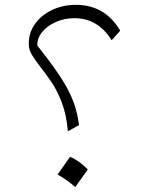

<svg xmlns="http://www.w3.org/2000/svg" viewBox="-20 -761 610 786"><path d="M472.2 -635.3 437 -596.2Q381.3 -686.5 284.7 -686.5Q243.2 -686.5 208.3 -670.9Q173.3 -655.3 152.6 -629.9Q131.8 -604.5 132.8 -574.7L154.3 -546.9Q206.1 -480.5 236.1 -432.4Q266.1 -384.3 281.5 -341.8Q296.9 -299.3 303.7 -249L257.8 -223.6Q252 -290.5 233.9 -338.9Q215.8 -387.2 192.4 -422.4Q168.9 -457.5 147 -484.9Q126 -511.7 111.8 -534.4Q97.7 -557.1 97.7 -581.1Q97.7 -627.9 124 -664.1Q150.4 -700.2 194.3 -720.7Q238.3 -741.2 290.5 -741.2Q409.7 -741.2 472.2 -635.3ZM266.6 -119.1Q301.3 -105.5 339.4 -67.4L288.1 4.9Q253.9 -25.4 215.8 -46.4Z"/></svg>

Font: Pinar-DS2-FD Light
Style: Regular
Weight: 300
Designer: Amin Abedi
Version: Version 2.000